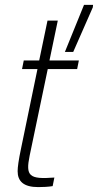

<svg xmlns="http://www.w3.org/2000/svg" viewBox="-20 -756 400 784"><path d="M360 -736H323L245 -544H279L359 -726ZM52 -57C52 -16 76 8 136 8C155 8 177 7 195 4L202 -31C99 -23 84 -37 101 -120L175 -474H295L302 -509H182L216 -672H174L140 -509H77L70 -474H133L66 -150C56 -103 52 -73 52 -57Z"/></svg>

Font: Nacelle UltraLight
Style: Italic
Weight: 200
Italic angle: -12°
Designer: Sora Sagano
Foundry: Sora Sagano
Version: Version 1.000;FEAKit 1.0